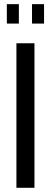

<svg xmlns="http://www.w3.org/2000/svg" viewBox="-20 -892 242 912"><path d="M58 0V-686.5H143.7V0ZM12.5 -780V-872.3H69.6V-780ZM132.1 -780V-872.3H189.2V-780Z"/></svg>

Font: Archivo SemiBold ExtraCondensed
Style: Regular
Weight: 600
Width: 2
Version: Version 2.001